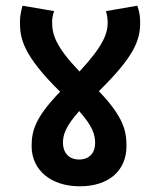

<svg xmlns="http://www.w3.org/2000/svg" viewBox="-20 -652 558 674"><path d="M424 -139C424 -191 415 -240 327 -332C454 -456 472 -513 472 -573C472 -595 469 -613 462 -632L352 -613C356 -599 358 -585 358 -572C358 -535 343 -491 259 -401C175 -489 163 -531 163 -574C163 -587 165 -599 170 -613L59 -632C54 -613 50 -595 50 -575C50 -518 59 -460 191 -330C103 -239 91 -192 91 -139C91 -54 160 2 260 2C364 2 424 -55 424 -139ZM201 -151C201 -179 210 -208 258 -262C305 -209 314 -179 314 -150C314 -115 293 -92 258 -92C219 -92 201 -119 201 -151Z"/></svg>

Font: Noto Sans SemiCondensed SemiBold
Style: Italic
Weight: 600
Width: 4
Italic angle: -12°
Designer: Monotype Design Team
Foundry: Monotype Imaging Inc.
Version: Version 2.013